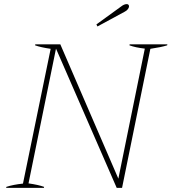

<svg xmlns="http://www.w3.org/2000/svg" viewBox="-20 -916 836 936"><path d="M450 -797 570 -884Q585 -896 598 -896Q603 -896 606 -893Q609 -890 609 -885Q609 -879 603.5 -871.5Q598 -864 588 -859L455 -787ZM11 -5Q44 -16 92 -21L227 -678Q179 -685 151 -695L152 -700H274L557 -45L686 -679Q641 -684 611 -695L612 -700H796L795 -695Q767 -686 713 -678L575 0H549L253 -679L119 -22Q168 -15 195 -5L194 0H10Z"/></svg>

Font: Trirong Thin
Style: Italic
Weight: 250
Italic angle: -12°
Designer: Katatrad Team
Foundry: CadsonDemak
Version: Version 1.001